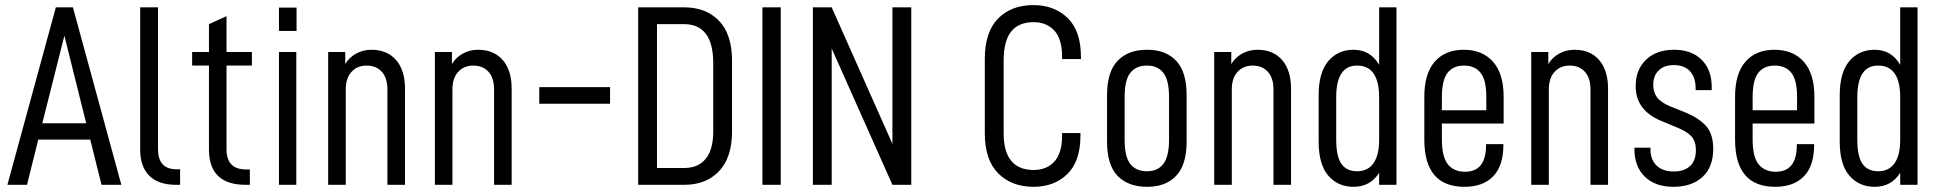

<svg xmlns="http://www.w3.org/2000/svg" viewBox="-20 -719 7539 747"><path d="M331.1 -175.8H128.9L85 0H8.8L197.3 -690.4H263.7L452.1 0H375ZM315.4 -239.3 230.5 -580.1 144.5 -239.3Z M525.4 -136.7V-690.4H594.7V-139.6Q594.7 -60.5 666 -60.5H680.7V0H664.1Q596.7 0 561 -35.2Q525.4 -70.3 525.4 -136.7Z M861.3 -463.9V-138.7Q861.3 -98.6 880.4 -79.1Q899.4 -59.6 938.5 -59.6H952.1V0H935.5Q793.9 0 793 -135.7V-463.9H727.5V-516.6H793V-625L861.3 -656.2V-516.6H960V-463.9Z M1065.4 -516.6H1132.8V0H1065.4ZM1065.4 -689.5H1133.8V-598.6H1065.4Z M1256.8 -516.6H1323.2V-469.7Q1337.9 -495.1 1365.2 -510.3Q1392.6 -525.4 1424.8 -525.4Q1486.3 -525.4 1521 -485.4Q1555.7 -445.3 1555.7 -374V0H1487.3V-371.1Q1487.3 -416 1465.3 -439.9Q1443.4 -463.9 1406.2 -463.9Q1370.1 -463.9 1347.7 -439.5Q1325.2 -415 1325.2 -371.1V0H1256.8Z M1671.9 -516.6H1738.3V-469.7Q1752.9 -495.1 1780.3 -510.3Q1807.6 -525.4 1839.8 -525.4Q1901.4 -525.4 1936 -485.4Q1970.7 -445.3 1970.7 -374V0H1902.3V-371.1Q1902.3 -416 1880.4 -439.9Q1858.4 -463.9 1821.3 -463.9Q1785.2 -463.9 1762.7 -439.5Q1740.2 -415 1740.2 -371.1V0H1671.9Z M2078.1 -379.9H2353.5V-315.4H2078.1Z M2462.9 -690.4H2642.6Q2726.6 -690.4 2777.3 -638.2Q2828.1 -585.9 2828.1 -481.4V-209Q2828.1 -105.5 2777.3 -52.7Q2726.6 0 2642.6 0H2462.9ZM2642.6 -65.4Q2696.3 -65.4 2725.6 -101.1Q2754.9 -136.7 2754.9 -208V-473.6Q2754.9 -549.8 2726.1 -587.4Q2697.3 -625 2642.6 -625H2536.1V-65.4Z M2946.3 -690.4H3017.6V0H2946.3Z M3525.4 -690.4V0H3452.1L3215.8 -530.3V0H3142.6V-690.4H3215.8L3452.1 -159.2V-690.4Z M3811.5 -201.2V-489.3Q3811.5 -594.7 3863.3 -647Q3915 -699.2 4000 -699.2Q4082 -699.2 4133.8 -648.9Q4185.5 -598.6 4185.5 -498V-489.3H4112.3V-496.1Q4112.3 -567.4 4082 -600.1Q4051.8 -632.8 4001 -632.8Q3943.4 -632.8 3914.1 -596.2Q3884.8 -559.6 3884.8 -482.4V-200.2Q3884.8 -58.6 4001 -57.6Q4052.7 -57.6 4082.5 -90.8Q4112.3 -124 4112.3 -192.4V-201.2H4183.6V-191.4Q4183.6 -91.8 4132.8 -42Q4082 7.8 4001 7.8Q3916 7.8 3863.8 -44.4Q3811.5 -96.7 3811.5 -201.2Z M4287.1 -168V-348.6Q4287.1 -439.5 4328.1 -482.4Q4369.1 -525.4 4443.4 -525.4Q4515.6 -525.4 4556.2 -482.4Q4596.7 -439.5 4596.7 -348.6V-168Q4596.7 -78.1 4556.2 -35.2Q4515.6 7.8 4443.4 7.8Q4369.1 7.8 4328.1 -34.7Q4287.1 -77.1 4287.1 -168ZM4528.3 -175.8V-340.8Q4528.3 -407.2 4506.3 -435.5Q4484.4 -463.9 4442.4 -463.9Q4400.4 -463.9 4377.9 -436Q4355.5 -408.2 4355.5 -340.8V-175.8Q4355.5 -108.4 4377.9 -80.6Q4400.4 -52.7 4442.4 -52.7Q4484.4 -52.7 4506.3 -81.5Q4528.3 -110.4 4528.3 -175.8Z M4704.1 -516.6H4770.5V-469.7Q4785.2 -495.1 4812.5 -510.3Q4839.8 -525.4 4872.1 -525.4Q4933.6 -525.4 4968.3 -485.4Q5002.9 -445.3 5002.9 -374V0H4934.6V-371.1Q4934.6 -416 4912.6 -439.9Q4890.6 -463.9 4853.5 -463.9Q4817.4 -463.9 4794.9 -439.5Q4772.5 -415 4772.5 -371.1V0H4704.1Z M5110.4 -168V-348.6Q5110.4 -437.5 5147.9 -481.4Q5185.5 -525.4 5246.1 -525.4Q5311.5 -525.4 5345.7 -466.8V-690.4H5413.1V0H5345.7V-46.9Q5311.5 7.8 5246.1 7.8Q5185.5 7.8 5147.9 -35.6Q5110.4 -79.1 5110.4 -168ZM5345.7 -174.8V-339.8Q5345.7 -463.9 5259.8 -463.9Q5178.7 -463.9 5178.7 -340.8V-175.8Q5178.7 -109.4 5199.2 -81.1Q5219.7 -52.7 5259.8 -52.7Q5301.8 -52.7 5323.7 -84Q5345.7 -115.2 5345.7 -174.8Z M5589.8 -238.3V-176.8Q5589.8 -108.4 5613.3 -79.6Q5636.7 -50.8 5679.7 -50.8Q5761.7 -50.8 5761.7 -154.3V-158.2H5829.1V-155.3Q5829.1 -74.2 5789.6 -33.2Q5750 7.8 5677.7 7.8Q5521.5 7.8 5521.5 -175.8V-342.8Q5521.5 -432.6 5562 -479Q5602.5 -525.4 5674.8 -525.4Q5747.1 -525.4 5788.6 -479Q5830.1 -432.6 5830.1 -342.8V-238.3ZM5589.8 -340.8V-290H5762.7V-342.8Q5762.7 -408.2 5740.2 -436Q5717.8 -463.9 5675.8 -463.9Q5633.8 -463.9 5611.8 -435.5Q5589.8 -407.2 5589.8 -340.8Z M5937.5 -516.6H6003.9V-469.7Q6018.6 -495.1 6045.9 -510.3Q6073.2 -525.4 6105.5 -525.4Q6167 -525.4 6201.7 -485.4Q6236.3 -445.3 6236.3 -374V0H6168V-371.1Q6168 -416 6146 -439.9Q6124 -463.9 6086.9 -463.9Q6050.8 -463.9 6028.3 -439.5Q6005.9 -415 6005.9 -371.1V0H5937.5Z M6338.9 -138.7V-144.5H6401.4V-138.7Q6401.4 -96.7 6425.8 -74.2Q6450.2 -51.8 6492.2 -51.8Q6531.2 -51.8 6554.7 -72.3Q6578.1 -92.8 6578.1 -134.8Q6578.1 -168 6562 -187Q6545.9 -206.1 6507.8 -221.7L6442.4 -249Q6343.8 -290 6343.8 -383.8Q6343.8 -448.2 6384.3 -486.8Q6424.8 -525.4 6493.2 -525.4Q6561.5 -525.4 6600.6 -486.3Q6639.6 -447.3 6639.6 -380.9V-368.2H6577.1V-374Q6577.1 -418 6555.2 -441.9Q6533.2 -465.8 6492.2 -465.8Q6455.1 -465.8 6433.6 -445.3Q6412.1 -424.8 6412.1 -388.7Q6412.1 -361.3 6425.8 -341.8Q6439.5 -322.3 6474.6 -306.6L6540 -280.3Q6592.8 -257.8 6619.1 -227.1Q6645.5 -196.3 6645.5 -139.6Q6645.5 -69.3 6604 -30.8Q6562.5 7.8 6490.2 7.8Q6419.9 7.8 6379.4 -31.7Q6338.9 -71.3 6338.9 -138.7Z M6798.8 -238.3V-176.8Q6798.8 -108.4 6822.3 -79.6Q6845.7 -50.8 6888.7 -50.8Q6970.7 -50.8 6970.7 -154.3V-158.2H7038.1V-155.3Q7038.1 -74.2 6998.5 -33.2Q6959 7.8 6886.7 7.8Q6730.5 7.8 6730.5 -175.8V-342.8Q6730.5 -432.6 6771 -479Q6811.5 -525.4 6883.8 -525.4Q6956.1 -525.4 6997.6 -479Q7039.1 -432.6 7039.1 -342.8V-238.3ZM6798.8 -340.8V-290H6971.7V-342.8Q6971.7 -408.2 6949.2 -436Q6926.8 -463.9 6884.8 -463.9Q6842.8 -463.9 6820.8 -435.5Q6798.8 -407.2 6798.8 -340.8Z M7137.7 -168V-348.6Q7137.7 -437.5 7175.3 -481.4Q7212.9 -525.4 7273.4 -525.4Q7338.9 -525.4 7373 -466.8V-690.4H7440.4V0H7373V-46.9Q7338.9 7.8 7273.4 7.8Q7212.9 7.8 7175.3 -35.6Q7137.7 -79.1 7137.7 -168ZM7373 -174.8V-339.8Q7373 -463.9 7287.1 -463.9Q7206.1 -463.9 7206.1 -340.8V-175.8Q7206.1 -109.4 7226.6 -81.1Q7247.1 -52.7 7287.1 -52.7Q7329.1 -52.7 7351.1 -84Q7373 -115.2 7373 -174.8Z"/></svg>

Font: Altinn-DIN Condensed
Style: Regular
Weight: 400
Width: 3
Designer: Charles Nix
Foundry: Altinn
Version: Version 2.00